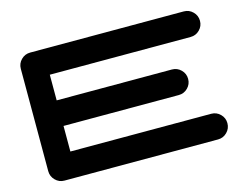

<svg xmlns="http://www.w3.org/2000/svg" viewBox="-97 -868 1328 1027"><g transform="rotate(-15 567.0 -354.5)"><path d="M992.2 -142.1Q1021.5 -142.1 1042.2 -121.3Q1063 -100.6 1063 -71.3Q1063 -42 1042.2 -21Q1021.5 0 992.2 0H141.6Q112.3 0 91.6 -21Q70.8 -42 70.8 -71.3V-638.2Q70.8 -667.5 91.6 -688.2Q112.3 -709 141.6 -709H992.2Q1021.5 -709 1042.2 -688.2Q1063 -667.5 1063 -638.2Q1063 -608.9 1042.2 -588.1Q1021.5 -567.4 992.2 -567.4H212.4V-425.3H850.6Q879.9 -425.3 900.6 -404.5Q921.4 -383.8 921.4 -354.5Q921.4 -325.2 900.6 -304.4Q879.9 -283.7 850.6 -283.7H212.4V-142.1Z"/></g></svg>

Font: Robtronika
Style: Regular
Weight: 400
Designer: GGBot
Version: 1.00